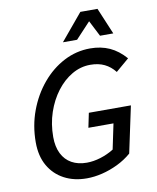

<svg xmlns="http://www.w3.org/2000/svg" viewBox="-98 -985 876 1070"><g transform="rotate(-10 340.0 -450.0)"><path d="M60 -237Q60 -331 91 -414.5Q122 -498 176 -562.5Q230 -627 300 -663.5Q370 -700 449 -700Q510 -700 558.5 -678Q607 -656 648 -609L573 -545Q548 -577 514 -593.5Q480 -610 434 -610Q379 -610 330 -581.5Q281 -553 243 -503Q205 -453 183 -388Q161 -323 161 -249Q161 -194 180.5 -155Q200 -116 236 -96Q272 -76 321 -76Q359 -76 399.5 -88.5Q440 -101 475 -123L505 -266H363L380 -348H618L562 -85Q526 -54 482.5 -33Q439 -12 394 -1Q349 10 306 10Q234 10 178.5 -19.5Q123 -49 91.5 -104Q60 -159 60 -237ZM306 -760 431 -910H528L591 -760H516L470 -850L386 -760Z"/></g></svg>

Font: Radio Canada
Style: Italic
Weight: 400
Italic angle: -12°
Designer: Charles Daoud, Etienne Aubert Bonn, Alexandre Saumier Demers, Jacques Le Bailly
Foundry: Radio-Canada
Version: Version 2.104;gftools[0.9.28.dev5+ged2979d]